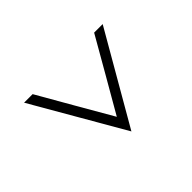

<svg xmlns="http://www.w3.org/2000/svg" viewBox="-112 -675 874 874"><g transform="rotate(45 325.0 -238.0)"><path d="M115 15V-40Q202 -90 287.5 -139Q373 -188 459 -238Q373 -288 287.5 -337Q202 -386 115 -436V-491Q225 -428 334 -364.5Q443 -301 553 -238Q443 -175 334 -111.5Q225 -48 115 15Z"/></g></svg>

Font: Josefin Slab
Style: Regular
Weight: 400
Designer: Santiago Orozco
Foundry: Typemade
Version: Version 1.000